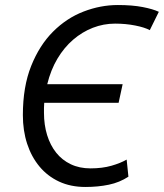

<svg xmlns="http://www.w3.org/2000/svg" viewBox="-20 -732 652 764"><path d="M491 -29Q456 -6 413 3Q370 12 320 12Q261 12 215 -9.5Q169 -31 137 -69.5Q105 -108 88 -160Q71 -212 71 -274Q71 -387 104 -469.5Q137 -552 191 -606Q245 -660 312.5 -686Q380 -712 449 -712Q506 -712 547.5 -704Q589 -696 612 -685L576 -612Q556 -623 518 -630.5Q480 -638 438 -638Q392 -638 349.5 -621.5Q307 -605 271 -574Q235 -543 208.5 -498.5Q182 -454 168 -397H468L452 -323H156Q155 -312 155 -303Q155 -294 155 -283Q155 -235 167.5 -194.5Q180 -154 203.5 -124.5Q227 -95 261.5 -78.5Q296 -62 340 -62Q387 -62 423.5 -72.5Q460 -83 484 -97Z"/></svg>

Font: PT Sans
Style: Italic
Weight: 400
Italic angle: -12°
Designer: A.Korolkova, O.Umpeleva, V.Yefimov
Foundry: ParaType Ltd
Version: Version 2.003W OFL